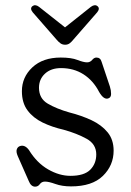

<svg xmlns="http://www.w3.org/2000/svg" viewBox="-20 -691 490 719"><path d="M208.5 -436Q171 -436 148.5 -415.2Q126 -394.5 126 -362.5Q126 -322 159 -302.8Q192 -283.5 239.5 -270Q285 -258.5 322.8 -240.8Q360.5 -223 383 -195.5Q405.5 -168 405.5 -127Q405.5 -71.5 365.2 -32.2Q325 7 246 7Q212.5 7 187.5 -2Q162.5 -11 148.5 -11Q136 -11 129.2 -1.5Q122.5 8 111.5 8Q96 8 87.5 -13.5L46.5 -106.5Q39.5 -122.5 43 -132.2Q46.5 -142 56.5 -144.5Q74 -149 88.5 -129Q118 -81 160 -56.8Q202 -32.5 244 -32.5Q295 -32.5 317.8 -55.2Q340.5 -78 340.5 -112.5Q340.5 -151.5 304 -171.5Q267.5 -191.5 219 -205Q175 -215 139.5 -232.2Q104 -249.5 83 -277.8Q62 -306 62 -349.5Q62 -402 101.2 -438.8Q140.5 -475.5 207.5 -475.5Q247 -475.5 270 -466.5Q293 -457.5 306 -457.5Q317.5 -457.5 325 -466.5Q332.5 -475.5 341 -475.5Q356 -475.5 360.5 -459.5L391.5 -367Q396 -353 396 -339Q396 -325 384 -322Q367.5 -318 351 -347Q329 -389.5 292.5 -412.8Q256 -436 208.5 -436ZM255 -543Q247.5 -533.5 240.5 -528.5Q233.5 -523.5 224 -523.5Q214 -523.5 206.8 -528.5Q199.5 -533.5 191.5 -543L102.5 -645Q91 -659.5 101.5 -668Q112 -676 126 -665.5L223.5 -588.5L320.5 -665.5Q335 -676 345 -668Q355.5 -659.5 344 -645Z"/></svg>

Font: Fraunces 9pt S100 Light
Style: Regular
Weight: 300
Version: Version 1.000; ttfautohint (v1.8.3)